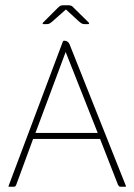

<svg xmlns="http://www.w3.org/2000/svg" viewBox="-20 -711 512 731"><path d="M231 -675 179 -629Q171 -622 166.5 -620.5Q162 -619 154 -619H146Q144 -619 142.5 -621Q141 -623 144 -625L201 -682Q206 -687 210 -689Q214 -691 222 -691H239Q247 -691 251.5 -689Q256 -687 260 -682L318 -625Q322 -619 314 -619H306Q298 -619 293.5 -620.5Q289 -622 281 -629ZM106 -182 42 -8Q40 -3 38 -1.5Q36 0 29 0H15Q11 0 13 -4L219 -552Q221 -556 223 -556H225Q239 -556 245 -542L459 -4Q461 0 457 0H440Q435 0 433.5 -1.5Q432 -3 429 -8L361 -182ZM115 -205H352L230 -513Z"/></svg>

Font: Zain ExtraLight
Style: Regular
Weight: 200
Designer: Zain,Boutros
Foundry: Mobile Telecommunications Company (Zain), 2024
Version: Version 1.51; ttfautohint (v1.8.4)